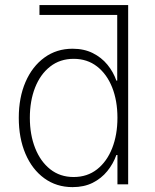

<svg xmlns="http://www.w3.org/2000/svg" viewBox="-20 -748 627 779"><path d="M477.1 -687.5H140.1V-727.5H500ZM274.4 11.2Q209 11.2 159.7 -24.7Q110.4 -60.5 83.3 -124Q56.2 -187.5 56.2 -270Q56.2 -352.1 83.5 -415.3Q110.8 -478.5 160.2 -514.4Q209.5 -550.3 274.4 -550.3Q320.8 -550.3 356.2 -532.7Q391.6 -515.1 415.8 -485.6Q439.9 -456.1 452.1 -420.9H455.6V-727.5H500V0H456.5V-119.1H452.1Q439.5 -83.5 415.3 -53.7Q391.1 -23.9 356 -6.3Q320.8 11.2 274.4 11.2ZM278.8 -29.8Q334 -29.8 373.8 -61Q413.6 -92.3 435.1 -146.7Q456.5 -201.2 456.5 -270Q456.5 -339.4 435.1 -393.3Q413.6 -447.3 373.8 -478.3Q334 -509.3 278.8 -509.3Q223.6 -509.3 183.6 -478Q143.6 -446.8 122.3 -392.6Q101.1 -338.4 101.1 -270Q101.1 -201.7 122.6 -147.2Q144 -92.8 183.8 -61.3Q223.6 -29.8 278.8 -29.8Z"/></svg>

Font: Inter 16pt ExtraLight
Style: Regular
Weight: 250
Version: Version 4.001;git-66647c0bb